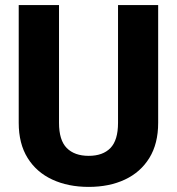

<svg xmlns="http://www.w3.org/2000/svg" viewBox="-20 -731 702 761"><path d="M447.8 -710.9H606.9V-244.1Q606.9 -161.6 572 -105Q537.1 -48.3 475.1 -19.3Q413.1 9.8 331.5 9.8Q250 9.8 187.3 -19.3Q124.5 -48.3 89.4 -105Q54.2 -161.6 54.2 -244.1V-710.9H213.9V-244.1Q213.9 -175.3 244.6 -144.3Q275.4 -113.3 331.5 -113.3Q387.7 -113.3 417.7 -144.3Q447.8 -175.3 447.8 -244.1Z"/></svg>

Font: Vazirmatn RD FD ExtraBold
Style: Regular
Weight: 800
Designer: Saber Rastikerdar
Foundry: Saber Rastikerdar
Version: Version 33.003